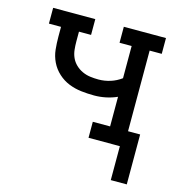

<svg xmlns="http://www.w3.org/2000/svg" viewBox="-102 -611 804 858"><g transform="rotate(15 300.0 -181.5)"><path d="M487 157V0H342V-74H422V-211Q397 -200 370.5 -194.5Q344 -189 317 -189Q287 -189 257 -192.5Q227 -196 199.5 -207Q172 -218 149.5 -238.5Q127 -259 114 -286Q101 -313 98 -342.5Q95 -372 95 -402V-447H39V-520H234V-447H178V-402Q178 -383 180 -364Q182 -345 189.5 -328Q197 -311 211 -297.5Q225 -284 242.5 -276Q260 -268 279 -265.5Q298 -263 317 -263Q345 -263 372 -271.5Q399 -280 422 -297V-446H366V-520H561V-447H505V-74H561V157Z"/></g></svg>

Font: Iosevka Etoile
Style: Regular
Weight: 400
Designer: Belleve Invis
Foundry: Belleve Invis
Version: Version 33.2.4